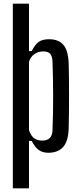

<svg xmlns="http://www.w3.org/2000/svg" viewBox="-20 -820 444 1040"><path d="M49.5 200V-800H137V-543.5H152Q168 -576 188 -591.8Q208 -607.5 246 -607.5Q297 -607.5 323.2 -577.2Q349.5 -547 352 -476.5Q353 -445 353.5 -400Q354 -355 354 -305Q354 -255 353.5 -207.8Q353 -160.5 352 -124Q349.5 -53.5 321.2 -23Q293 7.5 241.5 7.5Q211 7.5 190.2 -7.2Q169.5 -22 152 -56.5H137V200ZM209.5 -58.5Q235.5 -58.5 249.8 -72.5Q264 -86.5 264.5 -117Q266.5 -165.5 267.2 -213Q268 -260.5 267.8 -306.8Q267.5 -353 266.8 -397.2Q266 -441.5 264.5 -483Q264 -514 252.5 -527.8Q241 -541.5 215 -541.5Q188.5 -541.5 167.5 -527.8Q146.5 -514 137 -485V-115Q147.5 -84.5 164.5 -71.5Q181.5 -58.5 209.5 -58.5Z"/></svg>

Font: Big Shoulders Display Thin SemiBold
Style: Regular
Weight: 600
Version: Version 2.002